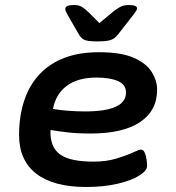

<svg xmlns="http://www.w3.org/2000/svg" viewBox="-20 -738 700 765"><path d="M323 7Q193 7 124.5 -46Q56 -99 56 -200Q56 -300 91.5 -374.5Q127 -449 198 -489.5Q269 -530 374 -530Q463 -530 513.5 -507.5Q564 -485 585 -450.5Q606 -416 606 -381Q606 -297 538 -251.5Q470 -206 341 -206Q289 -206 250 -210.5Q211 -215 182 -220Q181 -217 181 -212Q181 -149 221 -121.5Q261 -94 353 -94Q403 -94 443 -106Q483 -118 508.5 -130Q534 -142 542 -142Q551 -142 556.5 -130Q562 -118 564 -102.5Q566 -87 566 -77Q566 -58 535 -38.5Q504 -19 449 -6Q394 7 323 7ZM319 -294Q482 -294 482 -369Q482 -401 450 -415Q418 -429 364 -429Q292 -429 247.5 -397Q203 -365 191 -304Q219 -299 253.5 -296.5Q288 -294 319 -294ZM492 -718Q526 -718 526 -705Q526 -700 522.5 -694.5Q519 -689 509 -676L452 -603Q444 -593 436 -586.5Q428 -580 413 -576.5Q398 -573 369 -573Q326 -573 313.5 -580.5Q301 -588 293 -603L251 -676Q240 -695 240 -702Q240 -710 248 -714Q256 -718 276 -718Q294 -718 305.5 -711Q317 -704 332 -690L376 -646L429 -690Q446 -704 460 -711Q474 -718 492 -718Z"/></svg>

Font: Asap Expanded Expanded SemiBold
Style: Italic
Weight: 600
Width: 7
Italic angle: -6°
Designer: Pablo Cosgaya
Foundry: Omnibus-Type
Version: Version 3.001; ttfautohint (v1.8.4.7-5d5b)